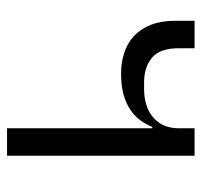

<svg xmlns="http://www.w3.org/2000/svg" viewBox="-34 -552 586 559"><g transform="rotate(90 259.5 -273.0)"><path d="M354 -423H350Q343 -405 331.5 -389Q320 -373 301.5 -360Q283 -347 257 -339.5Q231 -332 195 -332Q162 -332 133.5 -341.5Q105 -351 84.5 -370.5Q64 -390 52.5 -419.5Q41 -449 41 -489V-546H121V-499Q121 -445 148.5 -422Q176 -399 220 -399H239Q292 -399 323 -426Q354 -453 354 -501V-546H434V0H354Z"/></g></svg>

Font: IBM Plex Thai
Style: Regular
Weight: 400
Designer: Mike Abbink, Paul van der Laan, Pieter van Rosmalen, Ben Mitchell, Mark Frömberg
Foundry: Bold Monday
Version: Version 1.0